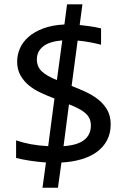

<svg xmlns="http://www.w3.org/2000/svg" viewBox="-20 -750 590 885"><path d="M289.1 -730 276.9 -637.2C239.1 -635.3 206.5 -629.2 179.2 -618.9C151.9 -608.6 129.2 -595.6 111.3 -579.8C93.4 -564 80.2 -546.3 71.8 -526.6C63.3 -506.9 59.1 -487 59.1 -466.8C59.1 -442.1 64.1 -420.7 74.2 -402.8C84.3 -384.9 97.4 -369.4 113.5 -356.2C129.6 -343 147.9 -331.7 168.5 -322.3C189 -312.8 209.8 -304 231 -295.9L202.1 -76.2C172.5 -77.8 145.6 -80.9 121.3 -85.4C97.1 -90 74.7 -95.9 54.2 -103V-22C71.8 -17.4 92.5 -13.3 116.5 -9.5C140.4 -5.8 165.5 -2.9 191.9 -1L175.8 115.2H247.1L263.2 -1C296.7 -2.6 327.5 -7.6 355.5 -15.9C383.5 -24.2 407.4 -35.6 427.2 -50.3C447.1 -64.9 462.6 -82.8 473.6 -104C484.7 -125.2 490.2 -149.4 490.2 -176.8C490.2 -202.5 484.9 -224.6 474.4 -243.2C463.8 -261.7 450 -277.8 432.9 -291.3C415.8 -304.8 396.5 -316.5 375 -326.4C353.5 -336.3 331.9 -345.5 310.1 -354L337.9 -563C355.5 -561.4 373.4 -558.9 391.6 -555.7C409.8 -552.4 427.9 -548.5 445.8 -543.9V-619.1C431.2 -622.7 415.3 -625.8 398.2 -628.4C381.1 -631 364.1 -633.1 347.2 -634.8L359.9 -730ZM267.1 -564 242.2 -380.9C211.6 -392.9 188.6 -406.2 173.1 -420.7C157.6 -435.1 149.9 -453.6 149.9 -476.1C149.9 -500.2 159.3 -519.9 178 -535.4C196.7 -550.9 226.4 -560.4 267.1 -564ZM272.9 -76.2 297.9 -269C314.8 -262.5 329.5 -256 342 -249.5C354.6 -243 365.1 -236 373.5 -228.5C382 -221 388.3 -212.6 392.6 -203.4C396.8 -194.1 398.9 -183.6 398.9 -171.9C398.9 -143.9 388.9 -121.7 368.9 -105.5C348.9 -89.2 316.9 -79.4 272.9 -76.2Z"/></svg>

Font: CodeNewRoman Nerd Font Mono
Style: Regular
Weight: 400
Monospace: yes
Designer: Sam Radian
Foundry: Code New Roman
Version: Version 2.00 November 29, 2014;Nerd Fonts 3.2.1